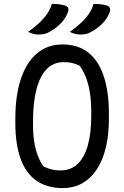

<svg xmlns="http://www.w3.org/2000/svg" viewBox="-20 -949 640 989"><path d="M301 -720Q382 -720 435 -678Q488 -636 514.5 -556Q541 -476 541 -363V-339Q541 -227 512.5 -146.5Q484 -66 430.5 -23Q377 20 301 20Q220 19 166 -19.5Q112 -58 85.5 -133Q59 -208 59 -314V-338Q59 -457 87.5 -542.5Q116 -628 170.5 -674Q225 -720 301 -720ZM150 -307Q150 -227 166 -173.5Q182 -120 204 -92Q226 -81 246.5 -76Q267 -71 291 -71Q345 -71 380 -104.5Q415 -138 432.5 -201Q450 -264 450 -351V-370Q450 -430 442.5 -475Q435 -520 421.5 -553Q408 -586 391 -610Q371 -620 352 -624.5Q333 -629 309 -629Q255 -629 220 -592.5Q185 -556 167.5 -488Q150 -420 150 -325ZM247 -929Q262 -929 274.5 -928Q287 -927 297 -925Q307 -923 317 -920Q329 -915 331.5 -906Q334 -897 330 -886Q324 -870 315 -856Q306 -842 293.5 -829Q281 -816 266.5 -805Q252 -794 235 -785Q222 -777 208.5 -774Q195 -771 179 -771Q170 -771 161 -772.5Q152 -774 143 -777Q134 -780 125 -785Q156 -807 180.5 -829.5Q205 -852 222 -876.5Q239 -901 247 -929ZM462 -929Q477 -929 489.5 -928Q502 -927 512 -925Q522 -923 532 -920Q544 -915 546.5 -906Q549 -897 545 -886Q539 -870 530 -856Q521 -842 508.5 -829Q496 -816 481.5 -805Q467 -794 450 -785Q437 -777 423.5 -774Q410 -771 394 -771Q385 -771 376 -772.5Q367 -774 358 -777Q349 -780 340 -785Q371 -807 395.5 -829.5Q420 -852 437 -876.5Q454 -901 462 -929Z"/></svg>

Font: Recursive Monospace Casual
Style: Regular
Weight: 400
Version: Version 1.047